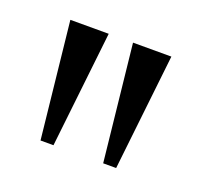

<svg xmlns="http://www.w3.org/2000/svg" viewBox="-55 -739 348 334"><g transform="rotate(20 118.5 -571.5)"><path d="M25 -679H96L72 -464H48ZM212 -679 188 -464H164L141 -679Z"/></g></svg>

Font: Pavanam
Style: Regular
Weight: 400
Designer: Tharique Azeez
Foundry: Tharique Azeez
Version: Version 1.86; ttfautohint (v1.3) -l 8 -r 50 -G 200 -x 14 -D 